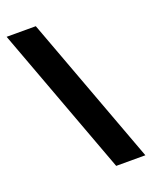

<svg xmlns="http://www.w3.org/2000/svg" viewBox="-137 -796 696 878"><g transform="rotate(-20 211.0 -357.0)"><path d="M147 -720H5L274 6H416Z"/></g></svg>

Font: Noto Sans Myanmar SemiCondensed ExtraBold
Style: Regular
Weight: 800
Width: 4
Designer: Monotype Design Team
Foundry: Monotype Imaging Inc.
Version: Version 2.107